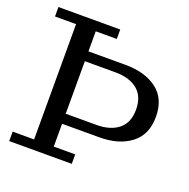

<svg xmlns="http://www.w3.org/2000/svg" viewBox="-122 -800 903 917"><g transform="rotate(20 329.0 -341.0)"><path d="M20 0V-48H129V-634H22V-682H336V-634H229V-48H338V0ZM229 -164V-215H385Q455.5 -215 496.8 -248.2Q538 -281.5 538 -348Q538 -415 496.8 -448.5Q455.5 -482 385 -482H229V-532H418Q517 -532 578 -486Q639 -440 639 -348Q639 -257 578 -210.5Q517 -164 418 -164Z"/></g></svg>

Font: Montagu Slab
Style: Bold
Weight: 700
Designer: Florian Karsten
Foundry: Florian Karsten
Version: Version 1.000